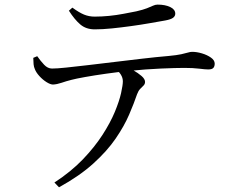

<svg xmlns="http://www.w3.org/2000/svg" viewBox="-20 -759 1040 833"><path d="M124.4 -508 141.5 -515.2Q155.6 -495 171.3 -478.3Q187 -461.6 205.7 -461.6Q226.5 -461.6 266.8 -465.8Q307.2 -470 360.7 -476.3Q414.2 -482.6 474.5 -489.9Q534.8 -497.2 595.7 -504.3Q656.6 -511.5 711.7 -516.2Q747.1 -519.5 766.3 -523.7Q785.5 -527.9 795.6 -531Q805.7 -534.1 813.4 -534.1Q834.1 -534.1 856.5 -527.3Q878.9 -520.6 895.2 -509.1Q911.5 -497.6 911.5 -483.1Q911.5 -471 905.6 -464.4Q899.7 -457.7 883 -457.7Q871.1 -457.7 844 -461.1Q816.8 -464.4 780.1 -464.4Q744.4 -464.4 678.5 -461.6Q612.5 -458.8 538.4 -451.2Q492.5 -446.6 441.4 -439.4Q390.2 -432.2 349 -424.8Q307.7 -417.4 289.7 -412.5Q266.8 -406.7 246.9 -399.8Q227 -393 209.9 -392.2Q198.8 -392.2 181.9 -402.7Q165.1 -413.3 150.7 -429.1Q136.4 -445 131.2 -459.1Q126.7 -468.7 125.7 -480.4Q124.7 -492.2 124.4 -508ZM236 53.6 216.1 32.9Q288.3 -14.3 339.4 -67.5Q390.4 -120.8 424.7 -173.9Q458.9 -227 478.2 -273.6Q497.5 -320.2 505.3 -355.2Q513 -390.2 513 -406.1Q513 -421.1 504.6 -434.8Q496.3 -448.6 475.7 -466.5L519.2 -475.2Q537 -466.2 557.9 -454.4Q578.8 -442.5 594.1 -429.3Q609.3 -416 609.3 -403.8Q609.3 -394.5 602.9 -388Q596.5 -381.6 588.3 -373.4Q580.2 -365.1 574.7 -350.2Q561.4 -310.9 540.1 -261.4Q518.8 -211.9 481.9 -158Q445 -104.1 385.4 -50Q325.9 4.1 236 53.6ZM697 -670.2Q668.6 -665.3 629.7 -658.4Q590.7 -651.5 548.1 -645.7Q505.5 -639.8 465.1 -635.7Q424.6 -631.6 391.3 -631.6Q353.5 -631.6 328.6 -652.7Q303.8 -673.7 278.9 -712.6L294 -725.9Q322.9 -704.7 344.4 -695.8Q365.9 -686.9 390.9 -686.9Q421.4 -686.9 453.5 -690.1Q485.5 -693.3 515.8 -699.1Q546.2 -704.8 571.3 -709.8Q601.4 -716.8 617.6 -723.2Q633.9 -729.6 643.9 -734.3Q653.9 -739 663.6 -739Q696.5 -739 718.5 -728.5Q740.4 -718 740.4 -699.6Q740.4 -688.9 730.7 -681.7Q721 -674.6 697 -670.2Z"/></svg>

Font: Source Han Serif JP VF
Style: Regular
Weight: 250
Designer: Ryoko NISHIZUKA 西塚涼子 (kana & ideographs); Frank Grießhammer (Latin, Greek & Cyrillic); Wenlong ZHANG 张文龙 (bopomofo); San
Foundry: Adobe
Version: Version 2.001;hotconv 1.1.0;makeotfexe 2.6.0